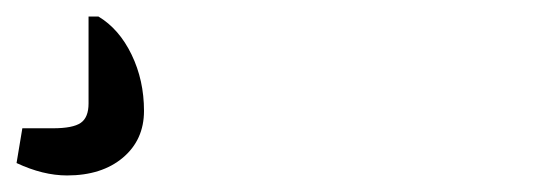

<svg xmlns="http://www.w3.org/2000/svg" viewBox="-24 -41 644 232"><path d="M57 171Q28 171 -4 156L3 114H40Q64 114 73.5 107.5Q83 101 83 84V-21H95Q120 -6 135 25Q150 56 150 93Q150 128 124.5 149.5Q99 171 57 171Z"/></svg>

Font: Changa ExtraLight Light
Style: Regular
Weight: 300
Version: Version 3.002; ttfautohint (v1.8.2)